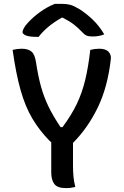

<svg xmlns="http://www.w3.org/2000/svg" viewBox="-20 -960 640 989"><path d="M368 3Q355 6 344.5 7.5Q334 9 320 9Q276 9 260 -12Q244 -33 244 -72V-227Q240 -230 235 -235Q183 -288 146.5 -349.5Q110 -411 86 -496Q62 -581 45 -703Q68 -709 92 -709Q124 -709 142 -694.5Q160 -680 166 -636Q176 -570 190.5 -516.5Q205 -463 229 -413Q253 -363 292 -305H302Q348 -367 375.5 -424.5Q403 -482 419 -548.5Q435 -615 445 -703Q468 -709 492 -709Q523 -709 538 -694.5Q553 -680 551 -657Q535 -512 483.5 -406Q432 -300 356 -224V-106Q356 -77 358.5 -50Q361 -23 368 3ZM262 -940H301Q324 -940 342.5 -935Q361 -930 389 -913Q424 -891 457.5 -859Q491 -827 517 -783Q491 -772 455 -772Q436 -772 424.5 -777.5Q413 -783 402 -796Q383 -816 361.5 -833Q340 -850 303 -869H298Q253 -843 224.5 -818Q196 -793 179 -770H173Q130 -770 113 -777.5Q96 -785 96 -795Q96 -801 102 -813.5Q108 -826 123 -842Q149 -871 185.5 -897.5Q222 -924 262 -940Z"/></svg>

Font: Recursive Mn Csl St Med
Style: Regular
Weight: 500
Monospace: yes
Version: Version 1.079;hotconv 1.0.112;makeotfexe 2.5.65598; ttfautoh